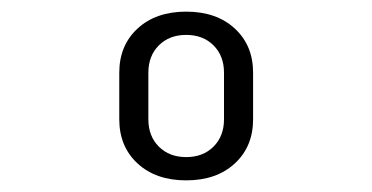

<svg xmlns="http://www.w3.org/2000/svg" viewBox="-20 -755 640 330"><path d="M300 -445Q248 -445 216.5 -474Q185 -503 185 -550V-630Q185 -677 216.5 -706Q248 -735 300 -735Q352 -735 383.5 -706Q415 -677 415 -630V-550Q415 -503 383.5 -474Q352 -445 300 -445ZM300 -485Q329 -485 347 -503Q365 -521 365 -550V-630Q365 -659 347 -677Q329 -695 300 -695Q271 -695 253 -677Q235 -659 235 -630V-550Q235 -521 253 -503Q271 -485 300 -485Z"/></svg>

Font: Atlassian Mono
Style: Regular
Weight: 400
Monospace: yes
Designer: Philipp Nurullin, Konstantin Bulenkov
Foundry: Modifications by Atlassian Pty Ltd, manufactured by JetBrains
Version: Version 2.304